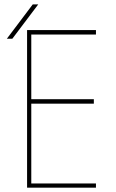

<svg xmlns="http://www.w3.org/2000/svg" viewBox="-20 -870 540 890"><path d="M125 -710V-410.2H415V-389.6H125V-19.5H424.8V0H105.5V-730.5H424.8V-710ZM11.7 -690.4 131.8 -849.6H157.2L37.1 -690.4Z"/></svg>

Font: Mgen+ 1m thin
Style: Regular
Weight: 100
Designer: [Source Han Sans]
Ryoko NISHIZUKA  (kana & ideographs); Paul D. Hunt (Latin, Greek & Cyrillic); Wenlong ZHANG  (bopomofo
Version: Version 1.059.20150602